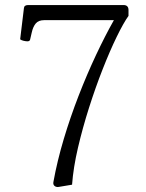

<svg xmlns="http://www.w3.org/2000/svg" viewBox="-20 -795 580 762"><path d="M212 -53Q202 -52 196 -57.5Q190 -63 192 -73Q207 -156 233 -243Q259 -330 292 -415Q325 -500 361 -576.5Q397 -653 432 -715H155Q133 -715 122 -702Q111 -689 106 -666L100 -640Q99 -631 89 -631Q83 -631 74 -633Q65 -635 60 -639L75 -763Q76 -775 92 -775H470Q490 -775 490 -755V-732Q470 -704 443 -648.5Q416 -593 387.5 -520.5Q359 -448 333.5 -368Q308 -288 289.5 -209Q271 -130 266 -62Z"/></svg>

Font: Gowun Batang
Style: Regular
Weight: 400
Designer: Yanghee Ryu
Foundry: Yanghee Ryu
Version: Version 2.000